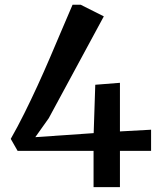

<svg xmlns="http://www.w3.org/2000/svg" viewBox="-20 -766 658 786"><path d="M363 0V-148.5H52L24 -197.5Q52 -246.5 79.5 -301.8Q107 -357 133.5 -414.8Q160 -472.5 184.8 -530.5Q209.5 -588.5 232.8 -643.2Q256 -698 277 -746.5H310.5L405 -699L179.5 -282L124.5 -204.5L363.5 -221L370 -419L471 -427V-228L598.5 -235V-148.5H471V0Z"/></svg>

Font: Merriweather 36pt SemiBold
Style: Regular
Weight: 600
Version: Version 2.100